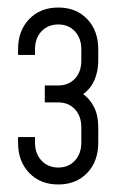

<svg xmlns="http://www.w3.org/2000/svg" viewBox="-20 -810 328 510"><path d="M135 -320Q87 -320 57.5 -350.8Q28 -381.5 28 -431V-446H73V-431Q73 -402 90.2 -383.5Q107.5 -365 135 -365Q162 -365 179 -383.5Q196 -402 196 -431V-472Q196 -501.5 179 -519.8Q162 -538 135 -538H99V-583H135Q162 -583 179 -601Q196 -619 196 -649V-679Q196 -708.5 179 -726.8Q162 -745 135 -745Q107.5 -745 90.2 -726.8Q73 -708.5 73 -679V-664H28V-679Q28 -728.5 57.5 -759.2Q87 -790 135 -790Q182.5 -790 211.8 -759.2Q241 -728.5 241 -679V-649Q241 -621.5 231.2 -598.2Q221.5 -575 201 -560Q218.5 -547.5 229.8 -525.5Q241 -503.5 241 -472V-431Q241 -381.5 211.8 -350.8Q182.5 -320 135 -320Z"/></svg>

Font: Mohave Light Light
Style: Regular
Weight: 300
Version: Version 2.003